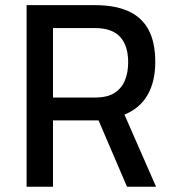

<svg xmlns="http://www.w3.org/2000/svg" viewBox="-20 -707 657 727"><path d="M80.7 0V-687.5H339.9Q414.9 -687.5 465.6 -664.9Q516.3 -642.3 542.1 -594.9Q567.9 -547.4 567.9 -472.4Q567.9 -398.3 538.8 -347.6Q509.7 -296.8 451.2 -273L570.9 0H460.9L353.2 -251.1H180.7V0ZM180.7 -337.8H341.1Q386.9 -337.8 413.9 -355.3Q440.8 -372.8 453.1 -402.9Q465.3 -432.9 465.3 -471.1Q465.3 -534.3 434.7 -567.5Q404 -600.7 339.9 -600.7H180.7Z"/></svg>

Font: Titillium Web SemiBold
Style: Regular
Weight: 600
Designer: Mohamed Gaber, Accademia di Belle Arti di Urbino
Foundry: Kief Type Foundry, Accademia di Belle Arti di Urbino
Version: Version 3.000; ttfautohint (v1.8.4)